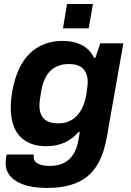

<svg xmlns="http://www.w3.org/2000/svg" viewBox="-20 -740 647 948"><path d="M291 -600.1 311 -720.2H439L418 -600.1ZM213.9 188Q117.2 188 62.5 155.8Q7.8 123.5 7.8 64.9Q7.8 44.9 13.2 22.9H147Q146 27.8 146 34.2Q146 57.1 167.7 68.1Q189.5 79.1 226.1 79.1Q345.2 79.1 367.2 -48.8Q368.7 -56.2 370.8 -69.8Q373 -83.5 374 -87.9H367.2Q307.6 -18.1 208 -18.1Q125.5 -18.1 79.3 -65.9Q33.2 -113.8 33.2 -209Q33.2 -245.6 40 -286.1Q62.5 -413.6 126.7 -475.8Q190.9 -538.1 289.1 -538.1Q344.2 -538.1 384.3 -517.3Q424.3 -496.6 443.8 -455.1H451.2L475.1 -525.9H588.9L506.8 -59.1Q482.9 72.8 412.4 130.4Q341.8 188 213.9 188ZM269 -130.9Q323.7 -130.9 359.4 -168.5Q395 -206.1 405.8 -272Q413.1 -316.4 413.1 -332Q413.1 -423.8 320.8 -423.8Q204.6 -423.8 183.1 -287.1Q174.8 -242.2 174.8 -219.2Q174.8 -175.3 197.5 -153.1Q220.2 -130.9 269 -130.9Z"/></svg>

Font: Archivo
Style: Bold Italic
Weight: 700
Italic angle: -10°
Designer: Hector Gatti
Foundry: Omnibus-Type
Version: Version 2.001